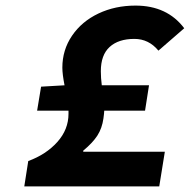

<svg xmlns="http://www.w3.org/2000/svg" viewBox="-20 -667 679 687"><path d="M66.9 0 81.1 -90.8Q145 -114.3 185.1 -158.9Q225.1 -203.6 225.1 -259.8V-271H112.8L127 -356.9L210.9 -361.8Q203.1 -401.9 203.1 -424.8Q203.1 -488.3 237.8 -539.3Q272.5 -590.3 332.3 -618.7Q392.1 -647 464.8 -647Q578.1 -647 639.2 -565.9L546.9 -485.8Q512.2 -527.8 460.9 -527.8Q403.8 -527.8 372.3 -499Q340.8 -470.2 340.8 -412.1Q340.8 -388.2 344.2 -361.8H513.2L499 -271H353Q353 -270 352.1 -259.3Q351.1 -248.5 350.1 -243.2Q345.2 -208 328.4 -181.9Q311.5 -155.8 277.8 -127.9V-124H569.8L549.8 0Z"/></svg>

Font: Office Code Pro Bold Italic
Style: Regular
Weight: 700
Italic angle: -9°
Designer: Nathan Rutzky & Paul D. Hunt
Foundry: Adobe Systems Incorporated
Version: Version 1.004;PS 001.004;hotconv 1.0.70;makeotf.lib2.5.58329